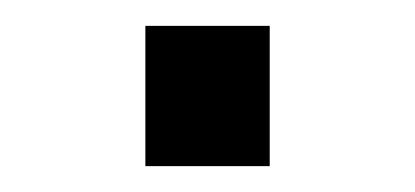

<svg xmlns="http://www.w3.org/2000/svg" viewBox="-20 -345 318 147"><path d="M91.3 -217.8V-325.2H186.5V-217.8Z"/></svg>

Font: Arial
Style: Regular
Weight: 400
Designer: Steve Matteson
Foundry: Ascender Corporation
Version: Version 2.00.3